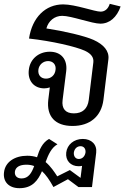

<svg xmlns="http://www.w3.org/2000/svg" viewBox="-77 -649 652 1006"><path d="M303 11C394 11 454 -39 465 -126L491 -339C496 -382 466 -416 413 -440C366 -461 259 -486 166 -500C177 -540 209 -566 249 -566C297 -566 405 -525 449 -525C497 -525 535 -558 555 -615L498 -629C490 -603 473 -588 450 -588C419 -588 318 -626 254 -626C162 -626 92 -559 75 -447C194 -434 320 -405 368 -383C402 -367 415 -347 412 -322L388 -125C382 -79 355 -55 310 -55C267 -55 245 -79 251 -125L270 -277C277 -337 244 -378 184 -378C125 -378 80 -339 74 -283C67 -226 101 -186 155 -186C165 -186 175 -188 184 -191L176 -126C166 -39 212 11 303 11ZM-56 254C-62 302 -32 337 25 337C93 337 122 296 143 248C163 266 182 293 203 331L279 290L334 331H405L427 151C432 109 403 79 357 79C310 79 275 109 270 150C265 192 293 222 335 222C342 222 350 221 353 220L345 283L289 242L223 275C208 252 189 223 162 200C176 162 192 125 224 107L180 79C145 98 129 136 117 175C102 170 85 167 66 167C1 167 -50 199 -56 254ZM1 251C4 226 27 214 61 214C76 214 89 216 102 221C89 257 72 286 36 286C11 286 -1 271 1 251ZM124 -283C127 -310 149 -329 175 -329C201 -329 218 -310 214 -283C211 -255 190 -237 164 -237C138 -237 121 -255 124 -283ZM310 150C313 130 327 117 345 117C362 117 373 130 371 150C368 170 354 184 336 184C319 184 308 170 310 150Z"/></svg>

Font: TPK Tissa Web
Style: Italic
Weight: 400
Italic angle: -7°
Designer: Jacques Le Bailly, Suppakit Chalermlarp | Katatrad Co.,Ltd.
Foundry: Jacques Le Bailly, Cadson Demak Co.,Ltd.
Version: Version 5.000;Glyphs 3.1.2 (3151)